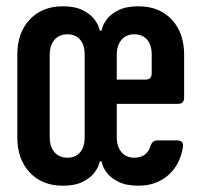

<svg xmlns="http://www.w3.org/2000/svg" viewBox="-20 -580 640 610"><path d="M180 10Q114 10 74.5 -32Q35 -74 35 -144V-406Q35 -476 74.5 -518Q114 -560 180 -560Q218 -560 243 -547.5Q268 -535 281 -517Q294 -499 297 -483H303Q305 -499 318 -517Q331 -535 356 -547.5Q381 -560 420 -560Q486 -560 525.5 -518Q565 -476 565 -406V-270Q565 -250 545 -250H351V-144Q351 -114 366 -96.5Q381 -79 406 -79Q447 -79 458 -116Q464 -134 480 -134H542Q565 -134 561 -112Q552 -56 514 -23Q476 10 420 10Q381 10 356 -2.5Q331 -15 318 -33Q305 -51 303 -67H297Q294 -51 281 -33Q268 -15 243 -2.5Q218 10 180 10ZM194 -79Q220 -79 234.5 -96Q249 -113 249 -144V-406Q249 -437 234.5 -454Q220 -471 194 -471Q168 -471 153 -453.5Q138 -436 138 -406V-144Q138 -114 153 -96.5Q168 -79 194 -79ZM351 -327H442Q462 -327 462 -347V-406Q462 -437 447.5 -454Q433 -471 406 -471Q381 -471 366 -453.5Q351 -436 351 -406Z"/></svg>

Font: Pitagon Sans Mono
Style: Bold
Weight: 700
Monospace: yes
Designer: Travis Tran
Foundry: Pitagon
Version: Version 1.001; ttfautohint (v1.8.4.7-5d5b);gftools[0.9.26]